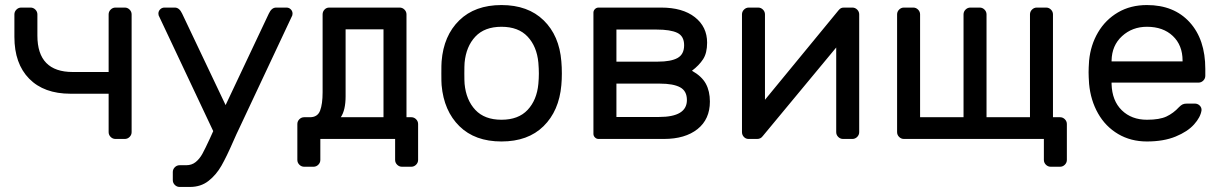

<svg xmlns="http://www.w3.org/2000/svg" viewBox="-20 -550 4837 760"><path d="M268 -265H410V-493Q410 -504 418 -512Q426 -520 437 -520H474Q485 -520 493 -512Q501 -504 501 -493V-27Q501 -16 493 -8Q485 0 474 0H437Q426 0 418 -8Q410 -16 410 -27V-179H259Q154 -179 95.5 -238.5Q37 -298 37 -404V-493Q37 -504 45 -512Q53 -520 64 -520H101Q112 -520 120 -512Q128 -504 128 -493V-409Q128 -265 268 -265Z M607 -496Q607 -506 614 -513Q621 -520 631 -520H672Q690 -520 701 -496L873 -134L1044 -496Q1055 -520 1073 -520H1114Q1124 -520 1131 -513Q1138 -506 1138 -496Q1138 -492 1137 -489L926 -40Q918 -24 904 8Q877 70 856.5 106Q836 142 805.5 166Q775 190 732 190H691Q680 190 672 182Q664 174 664 163V131Q664 120 672 112Q680 104 691 104H717Q739 104 754.5 91.5Q770 79 781 59Q792 39 810 0L824 -31L608 -489Q607 -492 607 -496Z M1283 -520H1562Q1573 -520 1581 -512Q1589 -504 1589 -493V-86H1608Q1619 -86 1627 -78Q1635 -70 1635 -59V83Q1635 94 1627 102Q1619 110 1608 110H1571Q1560 110 1552 102Q1544 94 1544 83V0H1248V83Q1248 94 1240 102Q1232 110 1221 110H1184Q1173 110 1165 102Q1157 94 1157 83V-59Q1157 -70 1165 -78Q1173 -86 1184 -86H1207Q1237 -86 1247 -112Q1257 -138 1257 -185V-493Q1257 -504 1264.5 -512Q1272 -520 1283 -520ZM1348 -434V-169Q1348 -114 1329 -86H1498V-434Z M1727 0ZM2204 -259Q2204 -235 2202 -213Q2193 -111 2131.5 -50.5Q2070 10 1965 10Q1860 10 1798.5 -50.5Q1737 -111 1728 -213Q1727 -224 1727 -259Q1727 -296 1728 -307Q1736 -409 1798 -469.5Q1860 -530 1965 -530Q2070 -530 2132 -469.5Q2194 -409 2202 -307Q2204 -285 2204 -259ZM1965 -444Q1898 -444 1861.5 -405Q1825 -366 1819 -302Q1818 -290 1818 -259Q1818 -229 1819 -218Q1825 -154 1861.5 -115Q1898 -76 1965 -76Q2032 -76 2068.5 -115Q2105 -154 2111 -218Q2113 -240 2113 -259Q2113 -278 2111 -302Q2105 -366 2068.5 -405Q2032 -444 1965 -444Z M2329 -500Q2329 -508 2335 -514Q2341 -520 2349 -520H2597Q2682 -520 2730.5 -482Q2779 -444 2779 -381Q2779 -340 2763 -315.5Q2747 -291 2719 -270Q2758 -248 2774 -218.5Q2790 -189 2790 -148Q2790 -78 2741 -39Q2692 0 2608 0H2349Q2341 0 2335 -6Q2329 -12 2329 -20ZM2420 -306H2584Q2636 -306 2662 -320.5Q2688 -335 2688 -371Q2688 -407 2661 -420Q2634 -433 2579 -433H2420ZM2420 -87H2589Q2699 -87 2699 -154Q2699 -190 2672 -204.5Q2645 -219 2592 -219H2420Z M3290 -27V-362L2999 -11Q2991 0 2977 0H2943Q2932 0 2924.5 -8Q2917 -16 2917 -27V-493Q2917 -504 2925 -512Q2933 -520 2944 -520H2981Q2992 -520 3000 -512Q3008 -504 3008 -493V-155L3299 -509Q3304 -515 3308.5 -517.5Q3313 -520 3321 -520H3354Q3365 -520 3373 -512Q3381 -504 3381 -493V-27Q3381 -16 3373 -8Q3365 0 3354 0H3317Q3306 0 3298 -8Q3290 -16 3290 -27Z M3622 -493V-86H3794V-493Q3794 -504 3802 -512Q3810 -520 3821 -520H3858Q3869 -520 3877 -512Q3885 -504 3885 -493V-86H4057V-493Q4057 -504 4065 -512Q4073 -520 4084 -520H4121Q4132 -520 4140 -512Q4148 -504 4148 -493V-86H4176Q4187 -86 4195 -78Q4203 -70 4203 -59V83Q4203 94 4195 102Q4187 110 4176 110H4139Q4128 110 4120 102Q4112 94 4112 83V0H3558Q3547 0 3539 -8Q3531 -16 3531 -27V-493Q3531 -504 3539 -512Q3547 -520 3558 -520H3595Q3606 -520 3614 -512Q3622 -504 3622 -493Z M4289 0ZM4751 -277V-250Q4751 -239 4743 -231Q4735 -223 4724 -223H4380V-217Q4382 -151 4420.5 -113.5Q4459 -76 4520 -76Q4570 -76 4597.5 -89Q4625 -102 4647 -126Q4655 -134 4661.5 -137Q4668 -140 4679 -140H4709Q4721 -140 4729 -132Q4737 -124 4736 -113Q4732 -86 4706.5 -57.5Q4681 -29 4633.5 -9.5Q4586 10 4520 10Q4456 10 4406 -19.5Q4356 -49 4326.5 -101Q4297 -153 4291 -218Q4289 -248 4289 -264Q4289 -280 4291 -310Q4297 -372 4326.5 -422Q4356 -472 4405.5 -501Q4455 -530 4520 -530Q4627 -530 4689 -462Q4751 -394 4751 -277ZM4661 -307V-310Q4661 -371 4622.5 -407.5Q4584 -444 4520 -444Q4462 -444 4421.5 -407Q4381 -370 4380 -310V-307Z"/></svg>

Font: Hezaedrus
Style: Regular
Weight: 400
Designer: Hubert & Fischer
Foundry: Hubert & Fischer
Version: Version 1.10;September 3, 2019;FontCreator 11.5.0.2425 64-bi